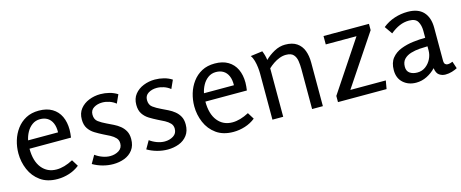

<svg xmlns="http://www.w3.org/2000/svg" viewBox="-35 -954 3391 1412"><g transform="rotate(-15 1660.0 -248.0)"><path d="M270 -509Q330 -509 371 -484.5Q412 -460 432.5 -416.5Q453 -373 453 -315Q453 -301 451.5 -286.5Q450 -272 448 -256H132Q132 -161 174 -109Q216 -57 286 -57Q315 -57 346.5 -66Q378 -75 412 -93L443 -43Q408 -15 364 -1Q320 13 275 13Q197 13 145.5 -24Q94 -61 69 -120Q44 -179 44 -243Q44 -293 58 -340Q72 -387 100.5 -425.5Q129 -464 171 -486.5Q213 -509 270 -509ZM262 -446Q228 -446 202 -427Q176 -408 160 -378.5Q144 -349 138 -318H366Q367 -360 354.5 -388.5Q342 -417 318.5 -431.5Q295 -446 262 -446Z M738 -509Q772 -509 805.5 -500.5Q839 -492 867 -474L838 -410Q816 -428 789 -437Q762 -446 736 -446Q699 -446 671.5 -429Q644 -412 644 -378Q644 -341 668.5 -323Q693 -305 727 -289Q752 -277 777.5 -264.5Q803 -252 824.5 -234.5Q846 -217 859.5 -192.5Q873 -168 873 -132Q873 -82 848.5 -49.5Q824 -17 784.5 -2Q745 13 699 13Q659 13 619 2Q579 -9 545 -29L580 -90Q604 -72 634 -61Q664 -50 692 -50Q730 -50 758.5 -68Q787 -86 787 -122Q787 -147 771.5 -163.5Q756 -180 732 -193Q708 -206 682 -218Q652 -233 623.5 -250.5Q595 -268 577 -295Q559 -322 559 -364Q559 -412 584.5 -444Q610 -476 651 -492.5Q692 -509 738 -509Z M1153 -509Q1187 -509 1220.5 -500.5Q1254 -492 1282 -474L1253 -410Q1231 -428 1204 -437Q1177 -446 1151 -446Q1114 -446 1086.5 -429Q1059 -412 1059 -378Q1059 -341 1083.5 -323Q1108 -305 1142 -289Q1167 -277 1192.5 -264.5Q1218 -252 1239.5 -234.5Q1261 -217 1274.5 -192.5Q1288 -168 1288 -132Q1288 -82 1263.5 -49.5Q1239 -17 1199.5 -2Q1160 13 1114 13Q1074 13 1034 2Q994 -9 960 -29L995 -90Q1019 -72 1049 -61Q1079 -50 1107 -50Q1145 -50 1173.5 -68Q1202 -86 1202 -122Q1202 -147 1186.5 -163.5Q1171 -180 1147 -193Q1123 -206 1097 -218Q1067 -233 1038.5 -250.5Q1010 -268 992 -295Q974 -322 974 -364Q974 -412 999.5 -444Q1025 -476 1066 -492.5Q1107 -509 1153 -509Z M1609 -509Q1669 -509 1710 -484.5Q1751 -460 1771.5 -416.5Q1792 -373 1792 -315Q1792 -301 1790.5 -286.5Q1789 -272 1787 -256H1471Q1471 -161 1513 -109Q1555 -57 1625 -57Q1654 -57 1685.5 -66Q1717 -75 1751 -93L1782 -43Q1747 -15 1703 -1Q1659 13 1614 13Q1536 13 1484.5 -24Q1433 -61 1408 -120Q1383 -179 1383 -243Q1383 -293 1397 -340Q1411 -387 1439.5 -425.5Q1468 -464 1510 -486.5Q1552 -509 1609 -509ZM1601 -446Q1567 -446 1541 -427Q1515 -408 1499 -378.5Q1483 -349 1477 -318H1705Q1706 -360 1693.5 -388.5Q1681 -417 1657.5 -431.5Q1634 -446 1601 -446Z M1971 -505Q1978 -488 1983 -470Q1988 -452 1990 -434Q2020 -464 2061 -486.5Q2102 -509 2145 -509Q2200 -509 2233.5 -486Q2267 -463 2282 -423.5Q2297 -384 2297 -332V0H2215V-305Q2215 -336 2210.5 -366Q2206 -396 2188.5 -415.5Q2171 -435 2131 -435Q2107 -435 2082 -425.5Q2057 -416 2035 -401Q2013 -386 1995 -369V0H1913V-352Q1913 -372 1910 -398.5Q1907 -425 1900 -450.5Q1893 -476 1880 -493Z M2435 -497H2781V-449L2523 -63H2793L2782 0H2412V-47L2669 -433H2435Z M3078 -509Q3157 -509 3197 -466Q3237 -423 3237 -345V-96Q3237 -75 3245 -67.5Q3253 -60 3264 -60Q3273 -60 3283 -62.5Q3293 -65 3302 -69L3320 -15Q3304 -6 3279.5 1.5Q3255 9 3229 9Q3203 9 3182 -5.5Q3161 -20 3156 -59Q3127 -28 3088 -8.5Q3049 11 3006 11Q2947 11 2908 -24Q2869 -59 2869 -120Q2869 -177 2896.5 -211Q2924 -245 2968 -262Q3012 -279 3061.5 -285Q3111 -291 3154 -291V-344Q3154 -386 3137 -415Q3120 -444 3071 -444Q3033 -444 2998 -429Q2963 -414 2928 -385L2887 -444Q2928 -477 2977 -493Q3026 -509 3078 -509ZM3154 -226Q3127 -226 3093 -223.5Q3059 -221 3027 -211.5Q2995 -202 2974.5 -181Q2954 -160 2954 -123Q2954 -90 2976.5 -74.5Q2999 -59 3033 -59Q3069 -59 3096 -79Q3123 -99 3138.5 -130Q3154 -161 3154 -194Z"/></g></svg>

Font: Rosario Light Light
Style: Regular
Weight: 300
Version: Version 1.101; ttfautohint (v1.8.1.43-b0c9)